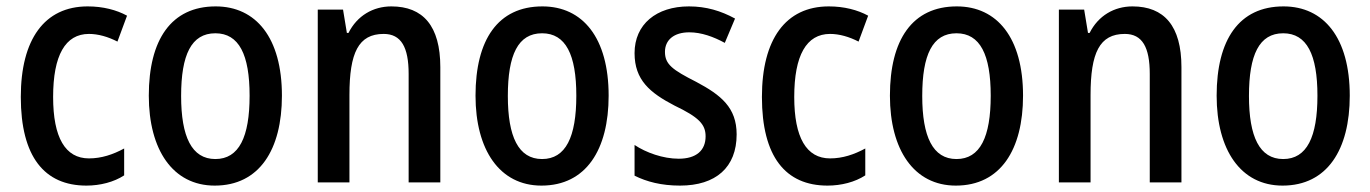

<svg xmlns="http://www.w3.org/2000/svg" viewBox="-20 -570 4282 600"><path d="M250 10C293 10 336 -1 368 -22V-106C333 -87 297 -75 258 -75C184 -75 146 -140 146 -267C146 -397 184 -464 258 -464C287 -464 318 -455 347 -440L377 -521C344 -539 302 -550 254 -550C119 -550 45 -447 45 -267C45 -80 119 10 250 10Z M861 -271C861 -452 780 -550 654 -550C515 -550 445 -446 445 -271C445 -102 520 10 651 10C791 10 861 -103 861 -271ZM546 -270C546 -399 578 -466 653 -466C727 -466 760 -399 760 -271C760 -142 727 -73 653 -73C579 -73 546 -143 546 -270Z M1203 -550C1146 -550 1096 -521 1069 -467H1064L1052 -540H973V0H1072V-273C1072 -405 1100 -464 1179 -464C1234 -464 1257 -422 1257 -339V0H1356V-360C1356 -489 1302 -550 1203 -550Z M1882 -271C1882 -452 1801 -550 1675 -550C1536 -550 1466 -446 1466 -271C1466 -102 1541 10 1672 10C1812 10 1882 -103 1882 -271ZM1567 -270C1567 -399 1599 -466 1674 -466C1748 -466 1781 -399 1781 -271C1781 -142 1748 -73 1674 -73C1600 -73 1567 -143 1567 -270Z M2282 -150C2282 -234 2233 -273 2156 -314C2081 -352 2058 -369 2058 -408C2058 -445 2086 -469 2134 -469C2172 -469 2210 -455 2245 -436L2277 -512C2233 -536 2187 -550 2133 -550C2031 -550 1963 -494 1963 -404C1963 -320 2011 -280 2088 -240C2163 -204 2185 -182 2185 -144C2185 -100 2156 -74 2101 -74C2052 -74 1999 -93 1963 -117V-21C2001 -2 2047 10 2105 10C2217 10 2282 -47 2282 -150Z M2566 10C2609 10 2652 -1 2684 -22V-106C2649 -87 2613 -75 2574 -75C2500 -75 2462 -140 2462 -267C2462 -397 2500 -464 2574 -464C2603 -464 2634 -455 2663 -440L2693 -521C2660 -539 2618 -550 2570 -550C2435 -550 2361 -447 2361 -267C2361 -80 2435 10 2566 10Z M3177 -271C3177 -452 3096 -550 2970 -550C2831 -550 2761 -446 2761 -271C2761 -102 2836 10 2967 10C3107 10 3177 -103 3177 -271ZM2862 -270C2862 -399 2894 -466 2969 -466C3043 -466 3076 -399 3076 -271C3076 -142 3043 -73 2969 -73C2895 -73 2862 -143 2862 -270Z M3519 -550C3462 -550 3412 -521 3385 -467H3380L3368 -540H3289V0H3388V-273C3388 -405 3416 -464 3495 -464C3550 -464 3573 -422 3573 -339V0H3672V-360C3672 -489 3618 -550 3519 -550Z M4198 -271C4198 -452 4117 -550 3991 -550C3852 -550 3782 -446 3782 -271C3782 -102 3857 10 3988 10C4128 10 4198 -103 4198 -271ZM3883 -270C3883 -399 3915 -466 3990 -466C4064 -466 4097 -399 4097 -271C4097 -142 4064 -73 3990 -73C3916 -73 3883 -143 3883 -270Z"/></svg>

Font: Noto Sans Lao Looped Condensed Medium
Style: Regular
Weight: 500
Width: 3
Designer: Mark Frömberg, Ben Mitchell
Foundry: The Fontpad Ltd
Version: Version 1.002